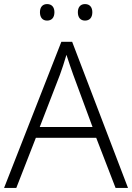

<svg xmlns="http://www.w3.org/2000/svg" viewBox="-20 -922 648 942"><path d="M176 -862C176 -836 189 -821 211 -821C234 -821 247 -836 247 -862C247 -887 234 -902 211 -902C189 -902 176 -887 176 -862ZM362 -862C362 -836 375 -821 397 -821C420 -821 433 -836 433 -862C433 -887 420 -902 397 -902C375 -902 362 -887 362 -862ZM547 0H608L334 -717H281L0 0H60L156 -246H452ZM339 -556 434 -299H175L274 -555C283 -580 296 -618 306 -653C316 -622 332 -575 339 -556Z"/></svg>

Font: Noto Sans Kannada Light
Style: Regular
Weight: 300
Designer: Jelle Bosma - Monotype Design Team
Foundry: Monotype Imaging Inc.
Version: Version 2.005